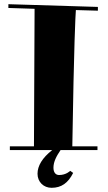

<svg xmlns="http://www.w3.org/2000/svg" viewBox="-20 -713 513 916"><path d="M27 3H229C182 40 159 78 159 116C159 155 188 183 226 183C273 183 305 160 329 112L315 102C315 102 296 122 262 122C245 122 235 109 235 87C235 58 250 31 269 3H445V-15H325C333 -513 340 -639 342 -665L447 -662V-680L20 -693V-675L145 -671L142 -15H27Z"/></svg>

Font: Purple Purse
Style: Regular
Weight: 400
Designer: Astigmatic (AOETI)
Foundry: Astigmatic (AOETI)
Version: Version 1.000